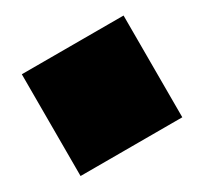

<svg xmlns="http://www.w3.org/2000/svg" viewBox="-99 -763 760 715"><g transform="rotate(-30 281.0 -406.0)"><path d="M62.5 -625H125V-562.5H62.5ZM62.5 -562.5H125V-500H62.5ZM62.5 -500H125V-437.5H62.5ZM62.5 -437.5H125V-375H62.5ZM62.5 -375H125V-312.5H62.5ZM62.5 -312.5H125V-250H62.5ZM62.5 -250H125V-187.5H62.5ZM125 -250H187.5V-187.5H125ZM187.5 -250H250V-187.5H187.5ZM250 -250H312.5V-187.5H250ZM312.5 -250H375V-187.5H312.5ZM375 -250H437.5V-187.5H375ZM437.5 -250H500V-187.5H437.5ZM437.5 -312.5H500V-250H437.5ZM437.5 -375H500V-312.5H437.5ZM437.5 -437.5H500V-375H437.5ZM437.5 -500H500V-437.5H437.5ZM437.5 -562.5H500V-500H437.5ZM437.5 -625H500V-562.5H437.5ZM375 -625H437.5V-562.5H375ZM312.5 -625H375V-562.5H312.5ZM250 -625H312.5V-562.5H250ZM187.5 -625H250V-562.5H187.5ZM125 -625H187.5V-562.5H125ZM125 -562.5H187.5V-500H125ZM125 -500H187.5V-437.5H125ZM125 -437.5H187.5V-375H125ZM187.5 -375H250V-312.5H187.5ZM187.5 -312.5H250V-250H187.5ZM250 -312.5H312.5V-250H250ZM250 -375H312.5V-312.5H250ZM312.5 -375H375V-312.5H312.5ZM312.5 -437.5H375V-375H312.5ZM375 -437.5H437.5V-375H375ZM375 -500H437.5V-437.5H375ZM312.5 -500H375V-437.5H312.5ZM312.5 -562.5H375V-500H312.5ZM250 -562.5H312.5V-500H250ZM187.5 -500H250V-437.5H187.5ZM187.5 -437.5H250V-375H187.5ZM250 -437.5H312.5V-375H250ZM250 -500H312.5V-437.5H250ZM187.5 -562.5H250V-500H187.5ZM125 -375H187.5V-312.5H125ZM125 -312.5H187.5V-250H125ZM375 -375H437.5V-312.5H375ZM312.5 -312.5H375V-250H312.5ZM375 -312.5H437.5V-250H375ZM375 -562.5H437.5V-500H375Z"/></g></svg>

Font: Yarndings 12
Style: Regular
Weight: 400
Designer: Sarah Cadigan-Fried
Version: Version 1.000; ttfautohint (v1.8.4.7-5d5b)